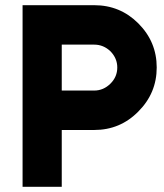

<svg xmlns="http://www.w3.org/2000/svg" viewBox="-20 -720 633 740"><path d="M218 -548H343Q379 -548 406 -522Q432 -495 432 -460Q432 -424 406 -398Q379 -371 343 -371H218ZM67 -700V0H218V-219H343Q443 -219 513 -290Q584 -361 584 -460Q584 -559 513 -630Q443 -700 343 -700Z"/></svg>

Font: Unageo
Style: ExtraBold
Weight: 800
Designer: Richard Sepsi
Foundry: Richard Sepsi
Version: Version 2.000